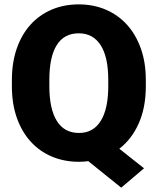

<svg xmlns="http://www.w3.org/2000/svg" viewBox="-20 -741 730 891"><path d="M656.7 -340.8Q656.7 -242.2 624 -168.7Q591.3 -95.2 533.7 -50.8L648.4 40L542.5 129.9L389.6 6.8Q368.2 9.8 346.7 9.8Q277.8 9.8 220.7 -14.4Q163.6 -38.6 122.3 -84Q81.1 -129.4 58.1 -194.3Q35.2 -259.3 35.2 -340.8V-369.6Q35.2 -451.2 57.9 -516.1Q80.6 -581.1 121.6 -626.5Q162.6 -671.9 219.7 -696.3Q276.9 -720.7 345.7 -720.7Q413.6 -720.7 470.7 -696.3Q527.8 -671.9 569.1 -626.5Q610.4 -581.1 633.5 -516.1Q656.7 -451.2 656.7 -369.6ZM482.4 -370.6Q482.4 -476.6 447 -531.5Q411.6 -586.4 345.7 -586.4Q277.3 -586.4 243.2 -531.5Q209 -476.6 209 -370.6V-340.8Q209 -235.8 243.7 -179.9Q278.3 -124 346.7 -124Q412.6 -124 447.5 -179.9Q482.4 -235.8 482.4 -340.8Z"/></svg>

Font: RobotoDraft
Style: Black
Weight: 900
Designer: Google
Version: Version 2.000980w3; 2014; ttfautohint (v1.1) -l 5 -r 24 -G 4